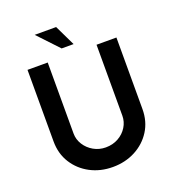

<svg xmlns="http://www.w3.org/2000/svg" viewBox="-162 -1045 1072 1179"><g transform="rotate(-20 374.5 -455.5)"><path d="M216 -268Q216 -229 237.5 -195Q259 -161 295 -140.5Q331 -120 374 -120Q420 -120 456.5 -140.5Q493 -161 514 -195Q535 -229 535 -268V-732H665V-265Q665 -184 626 -122.5Q587 -61 521 -26.5Q455 8 374 8Q293 8 227.5 -26.5Q162 -61 123 -122.5Q84 -184 84 -265V-732H216ZM199 -919H339L404 -784H326Z"/></g></svg>

Font: Reem Kufi Fun SemiBold
Style: Regular
Weight: 600
Designer: Khaled Hosny
Version: Version 1.005